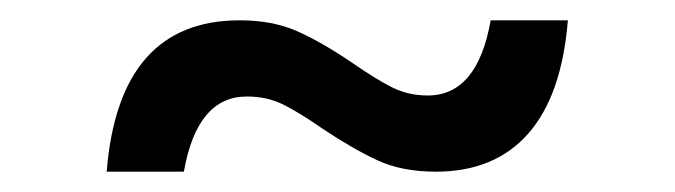

<svg xmlns="http://www.w3.org/2000/svg" viewBox="-20 -428 664 189"><path d="M539 -408Q533 -334 500 -296.5Q467 -259 409 -259Q376 -259 352 -270Q328 -281 298 -301Q275 -317 259 -325Q243 -333 223 -333Q174 -333 161 -259H85Q97 -408 216 -408Q248 -408 272 -397.5Q296 -387 327 -366Q350 -350 366 -342Q382 -334 401 -334Q450 -334 463 -408Z"/></svg>

Font: CBA Beacon Sans
Style: Regular
Weight: 400
Designer: Wei Huang
Foundry: Wei Huang
Version: Version 1.002